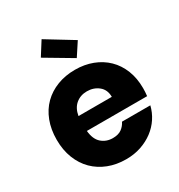

<svg xmlns="http://www.w3.org/2000/svg" viewBox="-190 -933 995 1068"><g transform="rotate(-30 308.0 -399.0)"><path d="M308 -429Q266 -429 236.5 -404.5Q207 -380 199 -333H413Q413 -379 382 -404Q351 -429 308 -429ZM575 -185Q565 -144 542 -109Q519 -74 484.5 -48Q450 -22 406 -7Q362 8 310 8Q248 8 196.5 -12Q145 -32 107.5 -69Q70 -106 49 -159.5Q28 -213 28 -279Q28 -345 48.5 -398.5Q69 -452 106.5 -489Q144 -526 196 -546Q248 -566 310 -566Q371 -566 422 -546.5Q473 -527 510 -491Q547 -455 567.5 -403.5Q588 -352 588 -288Q588 -263 585 -238H198Q203 -183 232.5 -157Q262 -131 304 -131Q340 -131 361 -146.5Q382 -162 393 -185ZM235 -806 407 -701 352 -617 180 -719Z"/></g></svg>

Font: SVN-Poppins
Style: Bold
Weight: 700
Designer: Ninad Kale (Devanagari), Jonny Pinhorn (Latin)
Foundry: Indian Type Foundry
Version: Version 3.200;PS 1.000;hotconv 16.6.54;makeotf.lib2.5.65590